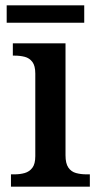

<svg xmlns="http://www.w3.org/2000/svg" viewBox="-20 -698 371 718"><path d="M21 0V-46H34Q55 -46 72.5 -51Q90 -56 101 -70.5Q112 -85 112 -114V-423Q112 -452 101 -466.5Q90 -481 72.5 -485.5Q55 -490 34 -490H28V-536H225V-117Q225 -87 235.5 -71.5Q246 -56 264 -51Q282 -46 304 -46H316V0ZM5 -613V-678H295V-613Z"/></svg>

Font: Noto Rashi Hebrew Medium
Style: Regular
Weight: 500
Version: Version 1.006